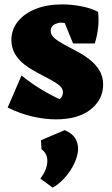

<svg xmlns="http://www.w3.org/2000/svg" viewBox="-20 -524 512 875"><path d="M234 20Q185 20 128 7Q71 -6 15 -34L78 -180Q120 -146 164 -119Q208 -92 252 -72Q260 -78 263.5 -87Q267 -96 267 -103Q267 -121 250 -135Q233 -149 206.5 -163Q180 -177 149.5 -193Q119 -209 92.5 -229Q66 -249 49 -277Q32 -305 32 -342Q32 -389 61 -425.5Q90 -462 142 -483Q194 -504 263 -504Q303 -504 347.5 -496Q392 -488 427 -470L390 -379Q360 -397 322.5 -408.5Q285 -420 254 -421Q227 -416 219 -405.5Q211 -395 211 -384Q211 -365 228.5 -350Q246 -335 273 -320.5Q300 -306 330.5 -290Q361 -274 388 -253Q415 -232 432.5 -204Q450 -176 450 -138Q450 -71 393.5 -25.5Q337 20 234 20ZM313 -326 250 -480 427 -470Q431 -434 427 -397.5Q423 -361 412 -326ZM220 331 164 290Q193 252 195.5 214.5Q198 177 169 156L167 115L275 69Q314 86 327 114Q340 142 334 174Q328 206 310 237.5Q292 269 267.5 294Q243 319 220 331Z"/></svg>

Font: Eczar ExtraBold
Style: Regular
Weight: 800
Designer: Vaibhav Singh
Foundry: Rosetta Type Foundry
Version: Version 2.000